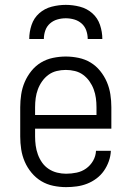

<svg xmlns="http://www.w3.org/2000/svg" viewBox="-20 -760 540 788"><path d="M251 8Q225 8 198.5 2.5Q172 -3 149.5 -16.5Q127 -30 109.5 -51Q92 -72 81.5 -96.5Q71 -121 67 -147Q63 -173 63 -200V-320Q63 -346 67 -372.5Q71 -399 81.5 -423.5Q92 -448 109 -469Q126 -490 148.5 -503.5Q171 -517 197.5 -522.5Q224 -528 250 -528Q276 -528 302.5 -522.5Q329 -517 351.5 -503.5Q374 -490 391 -469Q408 -448 418.5 -423.5Q429 -399 433 -372.5Q437 -346 437 -320V-232H124V-200Q124 -181 126.5 -162.5Q129 -144 135.5 -126Q142 -108 153 -92.5Q164 -77 180 -66.5Q196 -56 214.5 -51.5Q233 -47 251 -47Q273 -47 294.5 -51.5Q316 -56 333.5 -68.5Q351 -81 362 -100Q373 -119 374 -141H435Q434 -119 426.5 -98Q419 -77 406.5 -59Q394 -41 376 -27.5Q358 -14 337.5 -6Q317 2 295 5Q273 8 251 8ZM376 -288V-320Q376 -339 373.5 -357.5Q371 -376 364.5 -393.5Q358 -411 347 -426.5Q336 -442 321 -453Q306 -464 287.5 -468.5Q269 -473 250 -473Q231 -473 212.5 -468.5Q194 -464 179 -453Q164 -442 153 -426.5Q142 -411 135.5 -393.5Q129 -376 126.5 -357.5Q124 -339 124 -320V-288ZM100 -600Q100 -629 109.5 -657.5Q119 -686 141 -705.5Q163 -725 192 -732.5Q221 -740 250 -740Q279 -740 308 -732.5Q337 -725 359 -705.5Q381 -686 390.5 -657.5Q400 -629 400 -600H340Q340 -618 334 -635Q328 -652 315 -663.5Q302 -675 285 -680Q268 -685 250 -685Q232 -685 215 -680Q198 -675 185 -663.5Q172 -652 166 -635Q160 -618 160 -600Z"/></svg>

Font: Iosevka Curly Slab Light
Style: Regular
Weight: 300
Monospace: yes
Designer: Belleve Invis
Foundry: Belleve Invis
Version: Version 22.1.2; ttfautohint (v1.8.4)